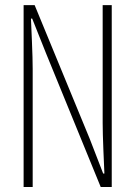

<svg xmlns="http://www.w3.org/2000/svg" viewBox="-20 -746 540 766"><path d="M74.2 0V-725.6H118.2L337.9 -192.4L391.6 -53.7H396.5Q395.5 -72.3 392.6 -144Q389.6 -215.8 389.6 -255.9V-725.6H425.8V0H381.8L164.1 -532.2L108.4 -671.9H103.5Q104.5 -650.4 107.4 -580.6Q110.4 -510.7 110.4 -471.7V0Z"/></svg>

Font: Gen Shin Gothic Monospace ExtraLight
Style: Regular
Weight: 200
Designer: [Source Han Sans]
Ryoko NISHIZUKA  (kana & ideographs); Paul D. Hunt (Latin, Greek & Cyrillic); Wenlong ZHANG  (bopomofo
Version: Version 1.002.20150607